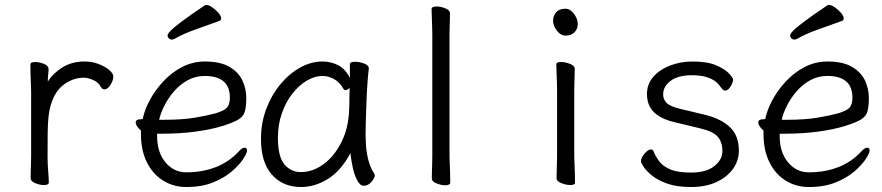

<svg xmlns="http://www.w3.org/2000/svg" viewBox="-20 -733 3540 771"><path d="M105 -367Q105 -377 104 -398Q103 -419 102.5 -441Q102 -463 102 -474Q102 -484 122 -484Q138 -484 156.5 -476.5Q175 -469 175 -456Q175 -446 173.5 -434Q172 -422 172 -405Q192 -438 230 -462Q268 -486 320 -486Q350 -486 376 -476Q402 -466 418.5 -452Q435 -438 435 -426Q435 -410 423.5 -392Q412 -374 399 -374Q391 -374 385 -384Q375 -403 353.5 -412Q332 -421 317 -421Q275 -421 238.5 -395Q202 -369 185 -315Q178 -293 175 -266Q172 -239 171.5 -201Q171 -163 171 -106Q171 -75 173.5 -46Q176 -17 176 0Q176 10 156 10Q140 10 121.5 2.5Q103 -5 103 -18Q103 -26 103.5 -44.5Q104 -63 104.5 -81Q105 -99 105 -106Z M861 -649Q812 -631 763.5 -614Q715 -597 681 -577Q675 -574 670 -574Q663 -574 658 -579Q653 -584 653 -591Q653 -597 665 -609.5Q677 -622 709.5 -646.5Q742 -671 803 -712Q805 -713 809 -713Q819 -713 832.5 -703.5Q846 -694 857 -681.5Q868 -669 868 -659Q868 -652 861 -649ZM611 -196V-186Q611 -121 644.5 -81Q678 -41 728 -41Q792 -41 845.5 -61.5Q899 -82 939 -125Q946 -133 952 -136.5Q958 -140 962 -140Q972 -140 972 -128Q972 -119 957.5 -96Q943 -73 913 -46.5Q883 -20 837 -1Q791 18 728 18Q677 18 635.5 -7.5Q594 -33 570 -81Q546 -129 546 -195V-209Q537 -216 531 -225Q525 -234 525 -241Q525 -254 544 -254Q545 -254 548.5 -254.5Q552 -255 553 -255Q560 -291 581.5 -331Q603 -371 636 -406.5Q669 -442 711.5 -464Q754 -486 803 -486Q865 -486 901.5 -464.5Q938 -443 953.5 -409.5Q969 -376 969 -340Q969 -306 963.5 -286Q958 -266 938 -253.5Q918 -241 873 -227Q828 -213 765.5 -204.5Q703 -196 624 -196ZM639 -252Q713 -252 763 -260.5Q813 -269 846 -278Q882 -289 892.5 -302Q903 -315 903 -341Q903 -428 802 -428Q765 -428 734 -411Q703 -394 679.5 -367Q656 -340 640.5 -309.5Q625 -279 619 -252Z M1461 -457Q1458 -435 1455.5 -398.5Q1453 -362 1451.5 -321.5Q1450 -281 1449 -246Q1448 -211 1448 -193Q1448 -179 1449.5 -151.5Q1451 -124 1458.5 -93Q1466 -62 1483 -35Q1485 -31 1485 -29Q1485 -18 1471.5 -2.5Q1458 13 1441 13Q1426 13 1414.5 -8.5Q1403 -30 1396.5 -60.5Q1390 -91 1387 -118Q1350 -48 1297.5 -15Q1245 18 1189 18Q1116 18 1072 -31.5Q1028 -81 1028 -175Q1028 -239 1049 -295Q1070 -351 1105.5 -394Q1141 -437 1185 -461.5Q1229 -486 1275 -486Q1310 -486 1339 -470.5Q1368 -455 1385 -420V-475Q1385 -485 1406 -485Q1423 -485 1442 -478Q1461 -471 1461 -459ZM1384 -380Q1375 -371 1367 -371Q1363 -371 1360 -375Q1343 -404 1320.5 -416Q1298 -428 1275 -428Q1244 -428 1212.5 -409.5Q1181 -391 1154.5 -357.5Q1128 -324 1112 -278.5Q1096 -233 1096 -180Q1096 -104 1122 -73Q1148 -42 1188 -42Q1236 -42 1279 -73.5Q1322 -105 1350.5 -161Q1379 -217 1382 -291Q1383 -305 1383 -330Q1383 -355 1384 -380Z M1716 -590Q1716 -600 1715.5 -621Q1715 -642 1714 -664Q1713 -686 1713 -697Q1713 -702 1719 -704.5Q1725 -707 1733 -707Q1750 -707 1768.5 -699.5Q1787 -692 1787 -679Q1787 -671 1786.5 -654.5Q1786 -638 1785.5 -620Q1785 -602 1785 -590V-105Q1785 -99 1786 -78Q1787 -57 1787.5 -34Q1788 -11 1788 1Q1788 6 1782 8.5Q1776 11 1768 11Q1752 11 1733 3.5Q1714 -4 1714 -17Q1714 -25 1714.5 -43.5Q1715 -62 1715.5 -80Q1716 -98 1716 -105Z M2300 -636Q2300 -617 2287 -603.5Q2274 -590 2251 -590Q2232 -590 2216.5 -609.5Q2201 -629 2201 -650Q2201 -670 2213.5 -684Q2226 -698 2251 -698Q2269 -698 2284.5 -678Q2300 -658 2300 -636ZM2217 -368Q2217 -378 2216.5 -399Q2216 -420 2215 -442Q2214 -464 2214 -475Q2214 -484 2233 -484Q2250 -484 2269 -476.5Q2288 -469 2288 -457Q2288 -449 2287.5 -432.5Q2287 -416 2286.5 -398Q2286 -380 2286 -368V-105Q2286 -99 2287 -78Q2288 -57 2288.5 -34Q2289 -11 2289 1Q2289 10 2270 10Q2254 10 2234.5 2.5Q2215 -5 2215 -17Q2215 -25 2215.5 -43.5Q2216 -62 2216.5 -80Q2217 -98 2217 -105Z M2690 -242Q2634 -255 2606 -282.5Q2578 -310 2578 -356Q2578 -395 2603 -424Q2628 -453 2670 -469.5Q2712 -486 2761 -486Q2821 -486 2856.5 -470.5Q2892 -455 2908 -437.5Q2924 -420 2924 -413Q2924 -407 2919.5 -396.5Q2915 -386 2907.5 -377.5Q2900 -369 2891 -369Q2885 -369 2875 -382Q2860 -405 2837.5 -415.5Q2815 -426 2794 -428.5Q2773 -431 2761 -431Q2703 -431 2673 -408.5Q2643 -386 2643 -354Q2643 -334 2656.5 -320Q2670 -306 2711 -296L2807 -273Q2872 -258 2909.5 -224Q2947 -190 2947 -128Q2947 -88 2923.5 -55Q2900 -22 2857 -2Q2814 18 2755 18Q2697 18 2658.5 4Q2620 -10 2597 -29Q2574 -48 2564 -64Q2554 -80 2554 -85Q2554 -100 2568.5 -116.5Q2583 -133 2594 -133Q2601 -133 2604 -126Q2612 -106 2626.5 -86Q2641 -66 2671 -53Q2701 -40 2755 -40Q2816 -40 2848.5 -66Q2881 -92 2881 -126Q2881 -161 2863 -183Q2845 -205 2790 -218Z M3361 -649Q3312 -631 3263.5 -614Q3215 -597 3181 -577Q3175 -574 3170 -574Q3163 -574 3158 -579Q3153 -584 3153 -591Q3153 -597 3165 -609.5Q3177 -622 3209.5 -646.5Q3242 -671 3303 -712Q3305 -713 3309 -713Q3319 -713 3332.5 -703.5Q3346 -694 3357 -681.5Q3368 -669 3368 -659Q3368 -652 3361 -649ZM3111 -196V-186Q3111 -121 3144.5 -81Q3178 -41 3228 -41Q3292 -41 3345.5 -61.5Q3399 -82 3439 -125Q3446 -133 3452 -136.5Q3458 -140 3462 -140Q3472 -140 3472 -128Q3472 -119 3457.5 -96Q3443 -73 3413 -46.5Q3383 -20 3337 -1Q3291 18 3228 18Q3177 18 3135.5 -7.5Q3094 -33 3070 -81Q3046 -129 3046 -195V-209Q3037 -216 3031 -225Q3025 -234 3025 -241Q3025 -254 3044 -254Q3045 -254 3048.5 -254.5Q3052 -255 3053 -255Q3060 -291 3081.5 -331Q3103 -371 3136 -406.5Q3169 -442 3211.5 -464Q3254 -486 3303 -486Q3365 -486 3401.5 -464.5Q3438 -443 3453.5 -409.5Q3469 -376 3469 -340Q3469 -306 3463.5 -286Q3458 -266 3438 -253.5Q3418 -241 3373 -227Q3328 -213 3265.5 -204.5Q3203 -196 3124 -196ZM3139 -252Q3213 -252 3263 -260.5Q3313 -269 3346 -278Q3382 -289 3392.5 -302Q3403 -315 3403 -341Q3403 -428 3302 -428Q3265 -428 3234 -411Q3203 -394 3179.5 -367Q3156 -340 3140.5 -309.5Q3125 -279 3119 -252Z"/></svg>

Font: Moon Stars Kai T HW
Style: Regular
Weight: 400
Designer: GuiWonder
Version: Version 1.101